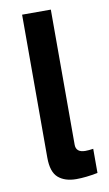

<svg xmlns="http://www.w3.org/2000/svg" viewBox="-82 -732 444 784"><g transform="rotate(-10 140.0 -340.0)"><path d="M169.9 9.8Q122.6 9.8 95.2 -13.9Q67.9 -37.6 67.9 -97.2V-689.9H187V-129.9Q187 -97.2 226.1 -97.2Q239.7 -97.2 258.8 -100.1V0Q209 9.8 169.9 9.8Z"/></g></svg>

Font: HK Grotesk Legacy
Style: Bold
Weight: 700
Designer: Alfredo Marco Pradil
Foundry: Hanken Design Co.
Version: Version 2.022;PS 002.022;hotconv 1.0.88;makeotf.lib2.5.64775